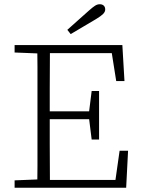

<svg xmlns="http://www.w3.org/2000/svg" viewBox="-20 -887 676 907"><path d="M49 0V-35L174 -40H182V0ZM156 0Q157 -51 157 -102Q157 -153 157 -204.5Q157 -256 157 -307V-367Q157 -418 157 -469.5Q157 -521 157 -572Q157 -623 156 -674H216Q216 -623 215.5 -572Q215 -521 215 -468.5Q215 -416 215 -361V-319Q215 -262 215 -208Q215 -154 215.5 -102.5Q216 -51 216 0ZM186 0V-37H548L522 -13L545 -175H585L576 0ZM187 -324V-361H423V-324ZM413 -228 400 -333V-353L413 -457H448V-228ZM49 -639V-674H182V-634H174ZM529 -504 504 -662 533 -636H186V-674H558L568 -504ZM298 -746Q324 -769 349.5 -792Q375 -815 400 -837Q418 -853 429 -860Q440 -867 451 -867Q463 -867 470 -860.5Q477 -854 477 -842Q477 -831 467 -821Q457 -811 434 -797Q404 -780 374 -761.5Q344 -743 314 -726Z"/></svg>

Font: Source Serif 4 Light
Style: Regular
Weight: 300
Designer: Frank Grießhammer
Foundry: Adobe Systems Incorporated
Version: Version 4.004;hotconv 1.0.116;makeotfexe 2.5.65601